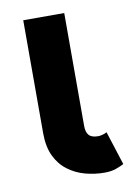

<svg xmlns="http://www.w3.org/2000/svg" viewBox="-66 -552 419 608"><g transform="rotate(-10 143.5 -248.0)"><path d="M249.5 -112.8Q244.9 -109.9 236.5 -107.4Q228 -105 221.7 -105Q211.7 -105 204.2 -107.3Q196.8 -109.6 192.1 -114.6Q187.5 -119.6 185.3 -127.1Q183.1 -134.5 183.1 -144.5V-214.8V-282.2V-507.8H51.3V-282.2V-214.8V-144.5Q51.3 -101.6 65.4 -71.5Q79.6 -41.5 104 -23.1Q128.4 -4.6 158.8 3.8Q189.2 12.2 221.7 12.2Q243.7 12.2 259.6 6.3Q275.6 0.5 284.2 -4.4Z"/></g></svg>

Font: Giphurs
Style: Regular
Weight: 400
Version: Version 2.010